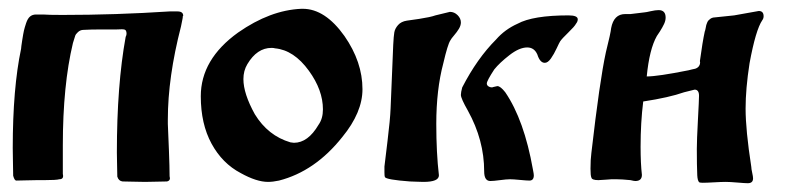

<svg xmlns="http://www.w3.org/2000/svg" viewBox="-20 -414 1795 437"><path d="M64 -4Q57 -4 39.5 -3.5Q22 -3 17 -3Q13 -3 10 -14Q10 -22 9.5 -43.5Q9 -65 9 -77Q9 -213 28 -303Q28 -306 30.5 -322Q33 -338 34.5 -344.5Q36 -351 39.5 -361.5Q43 -372 48.5 -376.5Q54 -381 62 -381H78Q90 -380 122 -380Q243 -380 366 -388H375H384Q397 -388 397 -378L396 -377Q396 -376 396 -375Q396 -374 395.5 -371.5Q395 -369 394 -364Q393 -359 392 -354Q362 -238 362 -142V-132Q363 -110 364.5 -71.5Q366 -33 366 -13Q369 -3 360 -1Q354 -1 336 -0.5Q318 0 310 0Q302 0 283.5 -0.5Q265 -1 259 -1Q250 -2 247 -12Q247 -19 246.5 -37.5Q246 -56 246 -67Q246 -220 266 -330Q268 -334 268 -337Q268 -345 264 -346.5Q260 -348 246 -347H214Q186 -347 170 -346Q163 -346 157.5 -341Q152 -336 151 -332Q150 -328 146 -316Q123 -220 123 -83V-18Q126 -6 115 -6Q108 -4 81 -4Z M437 -195Q437 -279 522 -340Q595 -391 666 -394Q666 -394 669 -394Q720 -394 764 -332Q805 -273 805 -211Q805 -158 759 -102Q697 -24 615 -3Q601 0 590 0Q564 0 528 -20Q486 -42 461.5 -87Q437 -132 437 -195ZM606 -304Q603 -305 598 -305Q565 -305 543 -268Q534 -253 534 -234Q534 -201 560 -154Q590 -105 641 -90Q643 -90 645 -89.5Q647 -89 649 -89Q681 -89 705 -130Q715 -144 715 -165Q715 -209 683 -253Q649 -300 606 -304Z M1141 -6Q1133 -6 1118 -4Q1103 -2 1096 -2Q1082 -2 1082 -24Q1082 -95 1045 -162Q1029 -190 1029 -198Q1029 -204 1032 -215Q1066 -281 1109 -324Q1129 -347 1158 -360Q1193 -379 1274 -379Q1295 -379 1295 -370Q1295 -365 1291 -360Q1288 -354 1273.5 -340Q1259 -326 1255 -320Q1253 -317 1247 -304Q1241 -291 1234 -281Q1227 -271 1220 -271Q1209 -271 1203 -290Q1196 -306 1180 -306Q1162 -306 1139.5 -288.5Q1117 -271 1105 -256Q1088 -230 1088 -224Q1088 -219 1093.5 -216.5Q1099 -214 1103 -216Q1111 -218 1112 -218Q1119 -218 1130 -204Q1173 -141 1193 -28Q1195 -18 1195 -15Q1195 -3 1185 -3Q1179 -3 1163.5 -4.5Q1148 -6 1141 -6ZM1004 -387Q1014 -387 1021.5 -379.5Q1029 -372 1029 -363Q1029 -356 1024.5 -348.5Q1020 -341 1013.5 -333.5Q1007 -326 1005 -322Q999 -313 989 -270Q973 -210 973 -132Q973 -66 979 -15Q979 0 944 0H943Q937 0 926.5 -0.5Q916 -1 913 -1Q859 -5 856 -11Q855 -13 855 -22V-35Q856 -44 862 -93Q868 -142 869 -167Q870 -189 872 -239.5Q874 -290 875 -312Q876 -332 877.5 -340.5Q879 -349 886 -357Q893 -365 906 -367Q908 -367 934 -371Q960 -375 971 -379Q1003 -387 1004 -387Z M1566 -75Q1566 -95 1568.5 -141Q1571 -187 1571 -196Q1571 -210 1561 -210L1537 -204Q1503 -192 1444 -183Q1438 -135 1438 -80Q1438 -42 1441 -16Q1441 -2 1426 -2Q1423 -2 1415 -4Q1395 -6 1383 -6Q1383 -6 1372 -6Q1369 -6 1358 -5Q1347 -4 1342 -4Q1327 -4 1326 -10Q1324 -14 1324 -30Q1324 -51 1326 -66Q1345 -231 1359 -295Q1370 -339 1371 -350Q1377 -382 1403 -382H1415Q1416 -382 1448 -386Q1450 -386 1461 -388.5Q1472 -391 1479 -391Q1495 -391 1495 -374Q1495 -367 1491.5 -359.5Q1488 -352 1482 -342.5Q1476 -333 1475 -332Q1458 -302 1452 -240Q1477 -240 1547 -254Q1550 -255 1555 -256Q1560 -257 1562 -257.5Q1564 -258 1566.5 -259.5Q1569 -261 1570.5 -263Q1572 -265 1573 -268Q1574 -272 1573 -275Q1579 -319 1584 -342Q1585 -344 1586 -349.5Q1587 -355 1587.5 -357Q1588 -359 1589.5 -362.5Q1591 -366 1592.5 -367.5Q1594 -369 1596.5 -371Q1599 -373 1603 -374Q1604 -374 1651 -379Q1706 -389 1707 -389Q1718 -389 1718 -377Q1718 -372 1715 -368Q1700 -346 1686 -270Q1677 -212 1677 -167Q1677 -118 1690 -34Q1690 -30 1692 -21Q1694 -12 1694 -8Q1694 3 1682 3Q1676 3 1658.5 1.5Q1641 0 1632 0Q1622 0 1605 1Q1588 2 1579 2Q1575 2 1573 1.5Q1571 1 1570 -1Q1569 -3 1568.5 -4.5Q1568 -6 1567.5 -9.5Q1567 -13 1567 -15Q1566 -37 1566 -75Z"/></svg>

Font: Fedorovsk Unicode
Style: Medium
Weight: 500
Designer: Aleksandr Andreev and Nikita Simmons
Version: Version 3.2